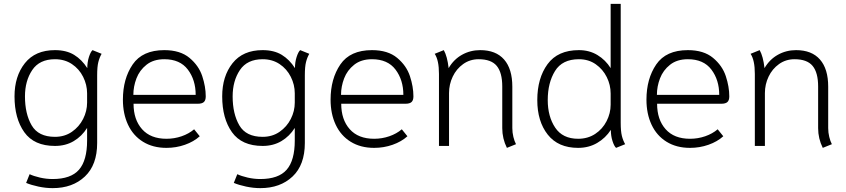

<svg xmlns="http://www.w3.org/2000/svg" viewBox="-20 -754 4373 992"><path d="M115 191 133 146Q154 156 186.5 163.5Q219 171 252 171Q346 171 388 123Q430 75 430 -28V-93Q403 -50 361 -25Q319 0 264 0Q156 0 105.5 -71Q55 -142 55 -256Q55 -360 108.5 -427.5Q162 -495 264 -495Q323 -495 363 -470.5Q403 -446 431 -402Q431 -433 439.5 -459.5Q448 -486 458 -495L505 -476Q494 -457 488 -433Q482 -409 482 -365V-15Q482 98 418.5 158Q355 218 252 218Q216 218 178.5 210Q141 202 115 191ZM430 -224V-272Q430 -316 409.5 -357Q389 -398 351.5 -423Q314 -448 264 -448Q184 -448 146.5 -392Q109 -336 109 -256Q109 -166 143.5 -106.5Q178 -47 264 -47Q314 -47 351.5 -73Q389 -99 409.5 -139.5Q430 -180 430 -224Z M615 -239Q615 -347 665.5 -421Q716 -495 829 -495Q911 -495 959 -455Q1007 -415 1025 -360.5Q1043 -306 1043 -256Q1043 -236 1033.5 -227Q1024 -218 1002 -218H670Q670 -136 714 -86.5Q758 -37 840 -37Q881 -37 918.5 -50Q956 -63 983 -86L1012 -50Q981 -22 935.5 -6Q890 10 840 10Q770 10 719 -21.5Q668 -53 641.5 -109.5Q615 -166 615 -239ZM991 -264Q991 -341 950.5 -394.5Q910 -448 829 -448Q773 -448 737 -419.5Q701 -391 685 -349Q669 -307 669 -264Z M1188 191 1206 146Q1227 156 1259.5 163.5Q1292 171 1325 171Q1419 171 1461 123Q1503 75 1503 -28V-93Q1476 -50 1434 -25Q1392 0 1337 0Q1229 0 1178.5 -71Q1128 -142 1128 -256Q1128 -360 1181.5 -427.5Q1235 -495 1337 -495Q1396 -495 1436 -470.5Q1476 -446 1504 -402Q1504 -433 1512.5 -459.5Q1521 -486 1531 -495L1578 -476Q1567 -457 1561 -433Q1555 -409 1555 -365V-15Q1555 98 1491.5 158Q1428 218 1325 218Q1289 218 1251.5 210Q1214 202 1188 191ZM1503 -224V-272Q1503 -316 1482.5 -357Q1462 -398 1424.5 -423Q1387 -448 1337 -448Q1257 -448 1219.5 -392Q1182 -336 1182 -256Q1182 -166 1216.5 -106.5Q1251 -47 1337 -47Q1387 -47 1424.5 -73Q1462 -99 1482.5 -139.5Q1503 -180 1503 -224Z M1688 -239Q1688 -347 1738.5 -421Q1789 -495 1902 -495Q1984 -495 2032 -455Q2080 -415 2098 -360.5Q2116 -306 2116 -256Q2116 -236 2106.5 -227Q2097 -218 2075 -218H1743Q1743 -136 1787 -86.5Q1831 -37 1913 -37Q1954 -37 1991.5 -50Q2029 -63 2056 -86L2085 -50Q2054 -22 2008.5 -6Q1963 10 1913 10Q1843 10 1792 -21.5Q1741 -53 1714.5 -109.5Q1688 -166 1688 -239ZM2064 -264Q2064 -341 2023.5 -394.5Q1983 -448 1902 -448Q1846 -448 1810 -419.5Q1774 -391 1758 -349Q1742 -307 1742 -264Z M2575 -92V-307Q2575 -379 2546.5 -413.5Q2518 -448 2453 -448Q2408 -448 2373 -423Q2338 -398 2319 -358Q2300 -318 2300 -273V0H2248V-372Q2248 -443 2226 -476L2273 -495Q2291 -463 2298 -402Q2324 -447 2367 -471Q2410 -495 2461 -495Q2542 -495 2584.5 -446.5Q2627 -398 2627 -306V-92Q2627 -69 2632.5 -46.5Q2638 -24 2646 -9L2599 10Q2575 -38 2575 -92Z M3136 -83Q3109 -41 3065.5 -15.5Q3022 10 2967 10Q2864 10 2810 -58.5Q2756 -127 2756 -237Q2756 -350 2809 -422.5Q2862 -495 2971 -495Q3025 -495 3067 -469.5Q3109 -444 3135 -402V-734H3187V-120Q3187 -76 3193 -52Q3199 -28 3210 -9L3163 10Q3153 1 3144.5 -25.5Q3136 -52 3136 -83ZM3135 -213V-271Q3135 -315 3115 -355.5Q3095 -396 3058 -422Q3021 -448 2971 -448Q2885 -448 2847.5 -387Q2810 -326 2810 -237Q2810 -152 2848.5 -94.5Q2887 -37 2967 -37Q3017 -37 3055 -62Q3093 -87 3114 -128Q3135 -169 3135 -213Z M3320 -239Q3320 -347 3370.5 -421Q3421 -495 3534 -495Q3616 -495 3664 -455Q3712 -415 3730 -360.5Q3748 -306 3748 -256Q3748 -236 3738.5 -227Q3729 -218 3707 -218H3375Q3375 -136 3419 -86.5Q3463 -37 3545 -37Q3586 -37 3623.5 -50Q3661 -63 3688 -86L3717 -50Q3686 -22 3640.5 -6Q3595 10 3545 10Q3475 10 3424 -21.5Q3373 -53 3346.5 -109.5Q3320 -166 3320 -239ZM3696 -264Q3696 -341 3655.5 -394.5Q3615 -448 3534 -448Q3478 -448 3442 -419.5Q3406 -391 3390 -349Q3374 -307 3374 -264Z M4207 -92V-307Q4207 -379 4178.5 -413.5Q4150 -448 4085 -448Q4040 -448 4005 -423Q3970 -398 3951 -358Q3932 -318 3932 -273V0H3880V-372Q3880 -443 3858 -476L3905 -495Q3923 -463 3930 -402Q3956 -447 3999 -471Q4042 -495 4093 -495Q4174 -495 4216.5 -446.5Q4259 -398 4259 -306V-92Q4259 -69 4264.5 -46.5Q4270 -24 4278 -9L4231 10Q4207 -38 4207 -92Z"/></svg>

Font: Niramit ExtraLight
Style: Regular
Weight: 200
Designer: Katatrad Aksorn Co.,Ltd.
Foundry: Cadson Demak Co.,Ltd.
Version: Version 1.000; ttfautohint (v1.6)